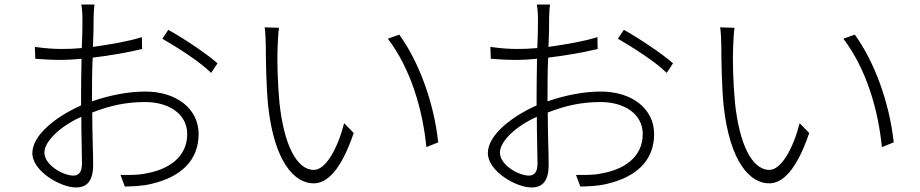

<svg xmlns="http://www.w3.org/2000/svg" viewBox="-20 -808 4040 843"><path d="M384 -396C384 -443 384 -499 387 -555C463 -564 544 -578 604 -593L603 -645C543 -626 464 -613 388 -602C391 -662 391 -709 391 -730C392 -753 392 -769 395 -788H337C340 -772 342 -748 342 -728C342 -709 342 -661 339 -597C308 -594 278 -593 253 -593C217 -593 185 -595 133 -602L135 -550C170 -547 207 -545 254 -545C278 -545 307 -547 338 -550C337 -494 336 -439 336 -392V-345C227 -297 122 -215 122 -136C122 -56 246 15 313 15C360 15 389 -10 389 -86C389 -134 385 -228 385 -314C465 -345 534 -360 618 -360C715 -360 802 -312 802 -219C802 -115 715 -63 623 -47C584 -38 544 -40 509 -40L528 11C559 10 602 10 646 -1C769 -30 852 -99 852 -220C852 -328 758 -406 618 -406C546 -406 464 -391 384 -363ZM693 -638C758 -600 857 -538 907 -488L935 -530C889 -571 786 -640 719 -677ZM303 -37C256 -37 175 -84 175 -138C175 -188 246 -255 337 -295C337 -215 340 -132 340 -90C340 -59 330 -37 303 -37Z M1142 -688C1145 -669 1147 -628 1147 -607C1147 -551 1149 -428 1157 -346C1184 -95 1274 -3 1357 -3C1416 -3 1477 -60 1533 -224L1491 -267C1462 -155 1410 -62 1358 -62C1281 -62 1226 -177 1207 -357C1199 -443 1196 -546 1199 -605C1200 -629 1202 -669 1205 -686ZM1683 -638C1784 -505 1836 -326 1852 -162L1904 -183C1885 -360 1818 -539 1733 -656Z M2384 -396C2384 -443 2384 -499 2387 -555C2463 -564 2544 -578 2604 -593L2603 -645C2543 -626 2464 -613 2388 -602C2391 -662 2391 -709 2391 -730C2392 -753 2392 -769 2395 -788H2337C2340 -772 2342 -748 2342 -728C2342 -709 2342 -661 2339 -597C2308 -594 2278 -593 2253 -593C2217 -593 2185 -595 2133 -602L2135 -550C2170 -547 2207 -545 2254 -545C2278 -545 2307 -547 2338 -550C2337 -494 2336 -439 2336 -392V-345C2227 -297 2122 -215 2122 -136C2122 -56 2246 15 2313 15C2360 15 2389 -10 2389 -86C2389 -134 2385 -228 2385 -314C2465 -345 2534 -360 2618 -360C2715 -360 2802 -312 2802 -219C2802 -115 2715 -63 2623 -47C2584 -38 2544 -40 2509 -40L2528 11C2559 10 2602 10 2646 -1C2769 -30 2852 -99 2852 -220C2852 -328 2758 -406 2618 -406C2546 -406 2464 -391 2384 -363ZM2693 -638C2758 -600 2857 -538 2907 -488L2935 -530C2889 -571 2786 -640 2719 -677ZM2303 -37C2256 -37 2175 -84 2175 -138C2175 -188 2246 -255 2337 -295C2337 -215 2340 -132 2340 -90C2340 -59 2330 -37 2303 -37Z M3142 -688C3145 -669 3147 -628 3147 -607C3147 -551 3149 -428 3157 -346C3184 -95 3274 -3 3357 -3C3416 -3 3477 -60 3533 -224L3491 -267C3462 -155 3410 -62 3358 -62C3281 -62 3226 -177 3207 -357C3199 -443 3196 -546 3199 -605C3200 -629 3202 -669 3205 -686ZM3683 -638C3784 -505 3836 -326 3852 -162L3904 -183C3885 -360 3818 -539 3733 -656Z"/></svg>

Font: Spoqa Han Sans Neo Light
Style: Regular
Weight: 300
Designer: [Spoqa Han Sans Neo] Dong-huui Kim  Younghwa Kang  Yujin Lee  [Noto Sans] Ryoko NISHIZUKA  (kana & ideographs); Paul D. 
Foundry: Spoqa (http://www.spoqa-han-sans.com)
Version: Version 1.000